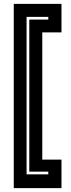

<svg xmlns="http://www.w3.org/2000/svg" viewBox="-20 -770 368 990"><path d="M51 200V-750H297V-603H198V53H297V200ZM117 129H229V115H131V-669H229V-683H117Z"/></svg>

Font: Tourney Condensed Regular
Style: Bold
Weight: 700
Width: 3
Designer: Tyler Finck
Foundry: Etcetera Type Co
Version: Version 1.010; ttfautohint (v1.8.3)